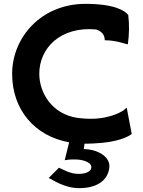

<svg xmlns="http://www.w3.org/2000/svg" viewBox="-20 -735 742 997"><path d="M424 -715C194 -715 43 -541 43 -351C43 -166 160 -28 339 4L316 97C323 96 341 92 372 93C424 94 459 114 454 137C451 157 423 168 387 168C342 168 300 141 286 136L233 189C251 197 313 242 391 242C495 242 544 192 548 131C551 72 475 39 415 39L419 11C434 11 449 11 464 10C591 5 645 -25 664 -39L638 -176C634 -172 627 -167 620 -161C595 -145 546 -124 479 -119C445 -117 412 -119 382 -123C251 -142 184 -252 184 -352C184 -486 295 -599 479 -582C507 -573 524 -555 524 -526C586 -526 633 -505 644 -505C651 -556 652 -608 646 -657C630 -679 575 -715 424 -715Z"/></svg>

Font: Bluebird
Style: Ext
Weight: 400
Designer: Jasper
Foundry: Cannot Into Space Fonts
Version: Version 0.98